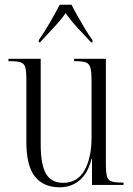

<svg xmlns="http://www.w3.org/2000/svg" viewBox="-20 -786 566 816"><path d="M234 10Q165 10 128.5 -35.5Q92 -81 92 -184V-450Q92 -483 87.5 -499.5Q83 -516 68 -521Q53 -526 23 -526H16V-536H153V-172Q153 -88 175 -48.5Q197 -9 249 -9Q309 -9 339 -62Q369 -115 369 -201V-442Q369 -479 364.5 -497Q360 -515 345.5 -520.5Q331 -526 300 -526H295V-536H430V-89Q430 -54 434.5 -37Q439 -20 454 -15Q469 -10 499 -10H505V0H371V-111H369Q354 -50 318.5 -20Q283 10 234 10ZM145 -616Q166 -645 191 -688.5Q216 -732 234 -766H284Q295 -744 310.5 -716.5Q326 -689 342 -662.5Q358 -636 373 -616V-606H367Q343 -632 311 -666.5Q279 -701 259 -730Q236 -698 207 -667.5Q178 -637 150 -606H145Z"/></svg>

Font: Noto Serif Display Condensed Light
Style: Regular
Weight: 300
Width: 3
Designer: Monotype Design Team
Foundry: Monotype Imaging Inc.
Version: Version 2.009